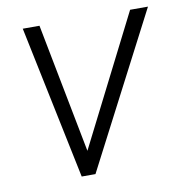

<svg xmlns="http://www.w3.org/2000/svg" viewBox="-65 -589 617 651"><g transform="rotate(-10 243.0 -264.0)"><path d="M112.8 -528.3H55.2L165 0H212.4L486.3 -528.3H424.8L199.2 -82.5Z"/></g></svg>

Font: Roboto Light
Style: Italic
Weight: 300
Italic angle: -12°
Designer: Google
Version: Version 2.137; 2017